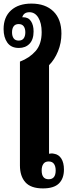

<svg xmlns="http://www.w3.org/2000/svg" viewBox="-30 -1039 392 1069"><path d="M209 10Q142 10 111.5 -24Q81 -58 81 -118V-696Q134 -716 168 -754.5Q202 -793 202 -860Q202 -910 183.5 -940.5Q165 -971 134 -971Q102 -971 94 -943H99Q128 -943 142.5 -921Q157 -899 157 -864Q157 -819 134.5 -795.5Q112 -772 75 -772Q32 -772 11 -801.5Q-10 -831 -10 -877Q-10 -944 31.5 -981.5Q73 -1019 145 -1019Q223 -1019 267.5 -975.5Q312 -932 312 -852Q312 -800 293 -753.5Q274 -707 243 -676V-183Q249 -184 255.5 -184.5Q262 -185 271 -183Q297 -179 311.5 -156Q326 -133 326 -95Q326 -45 298 -17.5Q270 10 209 10ZM74 -813Q93 -813 102 -825.5Q111 -838 111 -859Q111 -880 102 -892.5Q93 -905 74 -905Q55 -905 46 -892.5Q37 -880 37 -859Q37 -838 46 -825.5Q55 -813 74 -813ZM241 -41Q280 -41 280 -90Q280 -113 270.5 -126.5Q261 -140 241 -140Q221 -140 211.5 -126.5Q202 -113 202 -90Q202 -41 241 -41Z"/></svg>

Font: Noto Serif Thai ExtraCondensed Black
Style: Regular
Weight: 900
Width: 2
Designer: Monotype Design Team
Foundry: Monotype Imaging Inc.
Version: Version 2.002; ttfautohint (v1.8.4.7-5d5b)